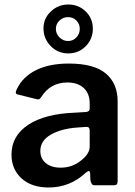

<svg xmlns="http://www.w3.org/2000/svg" viewBox="-20 -822 598 852"><path d="M196 10Q120 10 75.5 -30.5Q31 -71 31 -136Q31 -219 105 -268Q179 -317 312 -322L362 -325Q378 -327 378 -340V-363Q378 -407 351.5 -431.5Q325 -456 279 -456Q203 -456 162 -390Q159 -386 156.5 -383.5Q154 -381 150 -381Q145 -381 142 -382L58 -403Q50 -405 50 -412Q50 -417 54 -425Q80 -481 139.5 -510.5Q199 -540 285 -540Q397 -540 449.5 -496Q502 -452 502 -372V-20Q502 -9 498.5 -4.5Q495 0 485 0H400Q391 0 387 -6Q383 -12 381 -24L380 -54Q379 -63 373 -63Q370 -63 360 -55Q290 10 196 10ZM363 -259 322 -256Q252 -251 205.5 -224.5Q159 -198 159 -152Q159 -118 183.5 -98Q208 -78 249 -78Q301 -78 340 -110Q378 -140 378 -171V-242Q378 -251 374.5 -255Q371 -259 363 -259ZM283 -585Q237 -585 205 -617.5Q173 -650 173 -697Q173 -740 205.5 -771Q238 -802 283 -802Q329 -802 360.5 -771Q392 -740 392 -695Q392 -649 360.5 -617Q329 -585 283 -585ZM282 -746Q260 -746 244 -731Q228 -716 228 -694Q228 -672 244 -656Q260 -640 282 -640Q304 -640 319 -656Q334 -672 334 -694Q334 -716 319 -731Q304 -746 282 -746Z"/></svg>

Font: n
Style: Regular
Weight: 600
Designer: Pablo Impallari, Rodrigo Fuenzalida
Foundry: Impallari Type
Version: Version 1.002; ttfautohint (v1.5)